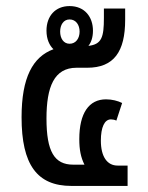

<svg xmlns="http://www.w3.org/2000/svg" viewBox="-20 -612 488 632"><path d="M400 -67H367C333 -67 312 -96 312 -149C312 -193 324 -219 345 -219C349 -219 358 -218 363 -215L382 -273C368 -280 349 -285 329 -285C273 -285 241 -240 241 -154C241 -119 246 -94 258 -70H221C159 -70 133 -113 133 -222C133 -326 158 -389 232 -389H267C355 -389 392 -442 392 -547V-584H322V-553C322 -490 315 -466 271 -461C280 -472 286 -489 286 -511C286 -556 259 -592 209 -592C162 -592 133 -559 133 -511C133 -483 143 -462 156 -450C88 -425 51 -357 51 -226C51 -70 102 0 215 0H400ZM209 -468C189 -468 178 -486 178 -508C178 -530 189 -548 209 -548C230 -548 242 -530 242 -508C242 -486 230 -468 209 -468Z"/></svg>

Font: Noto Sans Thai UI Condensed
Style: Regular
Weight: 400
Width: 3
Designer: Monotype Design Team
Foundry: Monotype Imaging Inc.
Version: Version 1.901